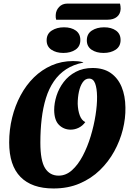

<svg xmlns="http://www.w3.org/2000/svg" viewBox="-20 -1046 746 1088"><path d="M283.3 22Q160.3 22 96.2 -43.3Q32 -108.7 32 -238.7Q32 -311.3 48.7 -379.2Q65.3 -447 96.7 -505.5Q128 -564 172.3 -607.5Q216.7 -651 272.7 -675.5Q328.7 -700 394 -700Q408.3 -700 422.3 -698.7Q436.3 -697.3 451.3 -693.3V-691.3Q395.7 -680.3 354.5 -653.3Q313.3 -626.3 285.2 -585Q257 -543.7 240.3 -490Q223.7 -436.3 216.2 -372.8Q208.7 -309.3 208.7 -238Q208.7 -135.3 235.5 -93Q262.3 -50.7 312.3 -50.7Q353.7 -50.7 388 -81.5Q422.3 -112.3 449 -163Q475.7 -213.7 493.8 -273.7Q512 -333.7 521.3 -392.8Q530.7 -452 530 -499.3Q529.3 -546 519 -573.3Q508.7 -600.7 484.7 -600.7Q463.3 -600.7 448.8 -579.8Q434.3 -559 427.3 -526.5Q420.3 -494 420.3 -457.7Q421.7 -420 432 -392.2Q442.3 -364.3 463.3 -354Q447.7 -332.7 425.8 -322Q404 -311.3 380.7 -311.3Q342 -311.3 314.8 -337.7Q287.7 -364 287 -422Q287 -461.7 300.3 -503.5Q313.7 -545.3 340.8 -581.2Q368 -617 409.2 -638.8Q450.3 -660.7 504.7 -660.7Q566.7 -660.7 607.5 -632.2Q648.3 -603.7 669.2 -553.3Q690 -503 690.7 -436.7Q692 -376.3 676.2 -312.5Q660.3 -248.7 627.7 -189Q595 -129.3 546 -81.8Q497 -34.3 431.3 -6.2Q365.7 22 283.3 22ZM298.3 -934.3Q296.7 -940.7 295.8 -947.3Q295 -954 295.7 -960.7Q296.7 -987 314.7 -1006.3Q332.7 -1025.7 362.3 -1025.7H660Q661.7 -1018.7 662.8 -1010.8Q664 -1003 663.7 -995.7Q662.3 -966.7 642.7 -950.5Q623 -934.3 589.3 -934.3ZM339 -746Q298.3 -746 271.3 -764.3Q244.3 -782.7 244.3 -817.3Q244.3 -854.3 273.2 -872.8Q302 -891.3 342.7 -891.3Q384 -891.3 409.7 -872.8Q435.3 -854.3 435.3 -819.3Q435.3 -783 407.8 -764.5Q380.3 -746 339 -746ZM566.7 -746Q525.7 -746 498.8 -764.3Q472 -782.7 472 -817.3Q472 -854.3 500.5 -872.8Q529 -891.3 570.3 -891.3Q611.3 -891.3 637.3 -872.8Q663.3 -854.3 663.3 -819.3Q663.3 -783 635.5 -764.5Q607.7 -746 566.7 -746Z"/></svg>

Font: Sansita Swashed Light
Style: Regular
Weight: 300
Designer: Pablo Cosgaya
Foundry: Omnibus-Type
Version: Version 1.003